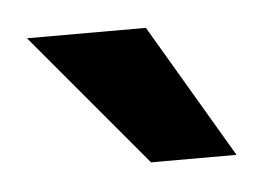

<svg xmlns="http://www.w3.org/2000/svg" viewBox="-28 -627 304 212"><g transform="rotate(-5 124.5 -521.0)"><path d="M132.3 -446.8H227.1L139.6 -595.2H7.8Z"/></g></svg>

Font: Now Black
Style: Regular
Weight: 400
Designer: Alfredo Marco Pradil
Foundry: Alfredo Marco Pradil
Version: Version 1.200;hotconv 1.0.109;makeotfexe 2.5.65596